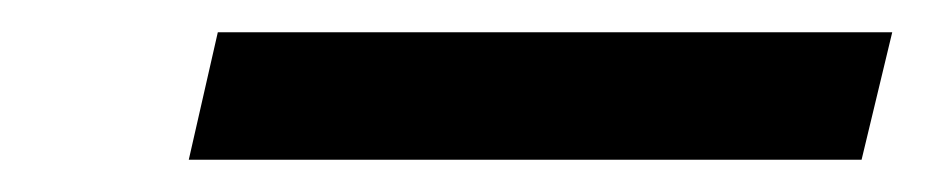

<svg xmlns="http://www.w3.org/2000/svg" viewBox="-20 -859 573 119"><path d="M97 -760H514L533 -839H115Z"/></svg>

Font: Noto Sans Display SemiCondensed Medium
Style: Italic
Weight: 500
Width: 4
Italic angle: -12°
Designer: Monotype Design Team
Foundry: Monotype Imaging Inc.
Version: Version 1.900